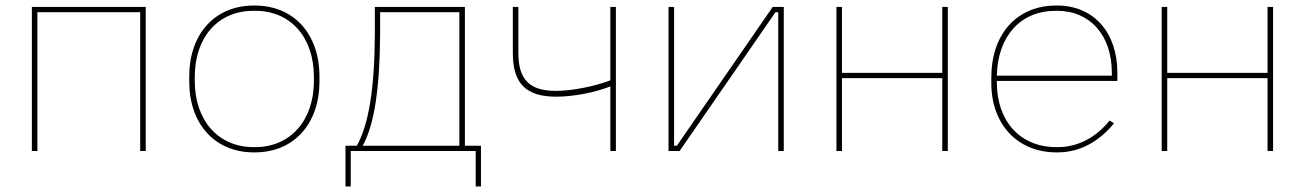

<svg xmlns="http://www.w3.org/2000/svg" viewBox="-20 -545 4710 693"><path d="M95 0H115V-501H486V0H506V-520H95Z M896 5H900C1040 5 1133 -97 1133 -251V-269C1133 -423 1040 -525 900 -525H896C756 -525 663 -423 663 -269V-251C663 -97 756 5 896 5ZM895 -14C768 -14 683 -110 683 -253V-267C683 -410 766 -506 895 -506H901C1030 -506 1113 -410 1113 -267V-253C1113 -110 1028 -14 901 -14Z M1227 128H1246V0H1697V128H1716V-19H1658V-520H1333V-425C1332 -229 1312 -98 1268 -19H1227ZM1289 -19C1331 -94 1351 -226 1352 -425V-501H1638V-19Z M2183 0H2203V-520H2183V-255C2125 -233 2045 -217 1986 -217C1891 -217 1851 -258 1851 -354V-520H1831V-354C1831 -244 1878 -196 1988 -196C2049 -196 2127 -211 2183 -233Z M2393 0H2433L2779 -501H2789V0H2809V-520H2769L2423 -19H2413V-520H2393Z M2999 0H3019V-263H3381V0H3401V-520H3381V-282H3019V-520H2999Z M3793 5H3797C3877 5 3946 -33 4001 -100L3985 -110C3936 -49 3871 -14 3798 -14H3792C3662 -14 3578 -108 3578 -247V-253H4013V-283C4013 -428 3927 -525 3796 -525H3792C3650 -525 3558 -422 3558 -265V-245C3558 -97 3652 5 3793 5ZM3578 -272C3581 -414 3663 -506 3790 -506H3796C3915 -506 3993 -417 3993 -283V-272Z M4173 0H4193V-263H4555V0H4575V-520H4555V-282H4193V-520H4173Z"/></svg>

Font: Fixel Text Thin
Style: Regular
Weight: 100
Width: 4
Designer: AlfaBravo + MacPaw
Foundry: Kyrylo Tkachov, Marchela Mozhyna, Serhii Makarenko, Maria Weinstein, Zakhar Kryvoshyya
Version: Version 1.211